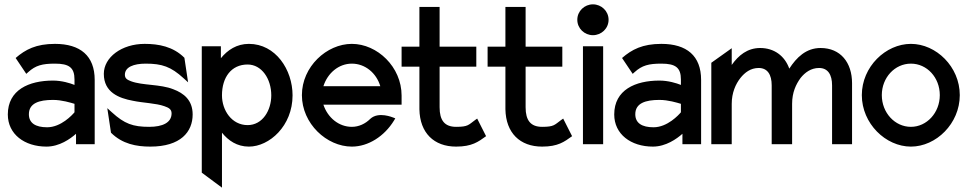

<svg xmlns="http://www.w3.org/2000/svg" viewBox="-20 -664 4462 884"><path d="M16 -137C16 -46 93 11 194 11C254 11 304 -25 330 -48V0H416V-296C416 -407 350 -462 233 -462C146 -462 97 -436 52 -397L101 -324L110 -332C144 -363 175 -371 233 -371C298 -371 323 -353 323 -298V-273C303 -281 265 -293 224 -293C113 -293 16 -250 16 -137ZM113 -138C113 -189 160 -204 224 -204C265 -204 306 -191 323 -186V-147C313 -135 261 -78 197 -78C144 -78 113 -97 113 -138Z M458 -324C458 -239 527 -212 592 -200C639 -190 698 -189 737 -175C757 -168 770 -161 770 -142C770 -99 728 -80 667 -80C592 -80 553 -94 495 -147L474 -166L491 -53C543 -1 608 11 672 11C812 11 867 -57 867 -137C867 -203 826 -235 778 -253C718 -277 636 -270 583 -290C565 -297 555 -303 555 -320C555 -355 595 -371 651 -371C726 -371 767 -357 825 -304L846 -285L829 -398C777 -450 710 -462 646 -462C540 -462 458 -400 458 -324Z M909 131 1002 200V-53C1031 -17 1071 11 1126 11C1220 11 1327 -84 1327 -225C1327 -343 1249 -462 1126 -462C1070 -462 1028 -434 997 -396V-451H909ZM1002 -225C1002 -308 1045 -367 1120 -367C1185 -367 1229 -301 1229 -225C1229 -156 1189 -88 1120 -88C1047 -88 1002 -156 1002 -225Z M1370 -226C1370 -95 1484 11 1600 11C1676 11 1750 -37 1794 -109L1800 -119L1790 -123C1789 -123 1723 -152 1685 -117C1662 -94 1632 -80 1600 -80C1540 -80 1489 -122 1469 -182H1829V-224C1829 -356 1717 -462 1600 -462C1484 -462 1370 -357 1370 -226ZM1469 -267C1488 -327 1539 -371 1600 -371C1661 -371 1713 -328 1731 -267Z M1829 -357H1911V-161C1913 -52 1978 11 2080 11C2153 11 2182 -11 2218 -37L2177 -118L2167 -111C2137 -89 2135 -80 2080 -80C2027 -80 2004 -110 2004 -170V-357H2173V-449H2004V-632H1911V-449H1829Z M2225 -357H2307V-161C2309 -52 2374 11 2476 11C2549 11 2578 -11 2614 -37L2573 -118L2563 -111C2533 -89 2531 -80 2476 -80C2423 -80 2400 -110 2400 -170V-357H2569V-449H2400V-632H2307V-449H2225Z M2638 -573C2638 -533 2671 -502 2710 -502C2749 -502 2782 -533 2782 -573C2782 -613 2749 -644 2710 -644C2671 -644 2638 -613 2638 -573ZM2664 0H2757V-451H2664Z M2808 -137C2808 -46 2885 11 2986 11C3046 11 3096 -25 3122 -48V0H3208V-296C3208 -407 3142 -462 3025 -462C2938 -462 2889 -436 2844 -397L2893 -324L2902 -332C2936 -363 2967 -371 3025 -371C3090 -371 3115 -353 3115 -298V-273C3095 -281 3057 -293 3016 -293C2905 -293 2808 -250 2808 -137ZM2905 -138C2905 -189 2952 -204 3016 -204C3057 -204 3098 -191 3115 -186V-147C3105 -135 3053 -78 2989 -78C2936 -78 2905 -97 2905 -138Z M3255 0H3349V-186C3349 -237 3367 -277 3389 -305C3409 -330 3436 -351 3473 -351C3514 -351 3533 -320 3533 -271V0H3627V-186C3627 -239 3645 -276 3666 -305C3686 -330 3714 -351 3751 -351C3792 -351 3811 -320 3811 -271V0H3903V-281C3903 -376 3850 -443 3758 -443C3691 -443 3647 -399 3614 -348C3593 -407 3544 -443 3480 -443C3421 -443 3380 -409 3349 -365V-442L3255 -375Z M3948 -226C3948 -95 4058 11 4174 11C4290 11 4399 -95 4399 -226C4399 -357 4290 -462 4174 -462C4058 -462 3948 -357 3948 -226ZM4040 -226C4040 -307 4100 -371 4174 -371C4248 -371 4307 -307 4307 -226C4307 -145 4247 -80 4174 -80C4100 -80 4040 -145 4040 -226Z"/></svg>

Font: Charger Sport
Style: BdNrw
Weight: 700
Designer: Jasper
Foundry: Cannot Into Space Fonts
Version: Version 1.1